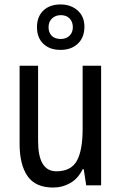

<svg xmlns="http://www.w3.org/2000/svg" viewBox="-20 -832 545 862"><path d="M434 -537V0H367L356 -72H351Q331 -31 296 -10.5Q261 10 219 10Q139 10 103.5 -41.5Q68 -93 68 -186V-537H151V-199Q151 -63 233 -63Q299 -63 325 -110Q351 -157 351 -253V-537ZM252 -608Q203 -608 174.5 -635.5Q146 -663 146 -710Q146 -757 174.5 -784.5Q203 -812 252 -812Q298 -812 328.5 -785Q359 -758 359 -712Q359 -664 329.5 -636Q300 -608 252 -608ZM253 -657Q277 -657 292 -671.5Q307 -686 307 -710Q307 -734 292.5 -749Q278 -764 253 -764Q229 -764 213.5 -749Q198 -734 198 -710Q198 -686 212 -671.5Q226 -657 253 -657Z"/></svg>

Font: Noto Sans Myanmar Condensed
Style: Regular
Weight: 400
Width: 3
Designer: Monotype Design Team
Foundry: Monotype Imaging Inc.
Version: Version 2.107; ttfautohint (v1.8.4.7-5d5b)